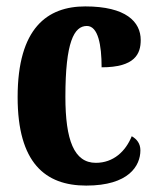

<svg xmlns="http://www.w3.org/2000/svg" viewBox="-20 -569 488 599"><path d="M249 10C382 10 418 -52 418 -100C418 -121 407 -135 391 -144C372 -97 334 -61 279 -61C211 -61 184 -132 184 -267C184 -438 211 -488 251 -488C286 -488 297 -429 297 -359C401 -359 419 -401 419 -444C419 -501 373 -549 246 -549C128 -549 35 -482 35 -266C35 -61 121 10 249 10Z"/></svg>

Font: Noto Serif Bengali ExtraCondensed ExtraBold
Style: Regular
Weight: 800
Width: 2
Designer: Juan Bruce, Universal Thirst, Indian Type Foundry and the Monotype Design Team.
Foundry: Monotype Imaging Inc.
Version: Version 2.003